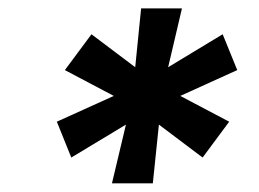

<svg xmlns="http://www.w3.org/2000/svg" viewBox="-20 -747 605 449"><path d="M241.8 -318.2H337.4L351.6 -455.6L453.8 -378.6L516 -462.4L401.6 -522.7L534.8 -583.1L500.7 -666.9L373.2 -589.8L405.5 -727.3H310L296.2 -589.8L193.9 -666.9L131.7 -583.1L246.1 -522.7L112.9 -462.4L146.7 -378.6L274.5 -455.6Z"/></svg>

Font: Margiela Sans
Style: Bold Italic
Weight: 700
Italic angle: -9.39999°
Designer: Stefan Endress, Andreas Faust
Version: Version 1.100;FEAKit 1.0